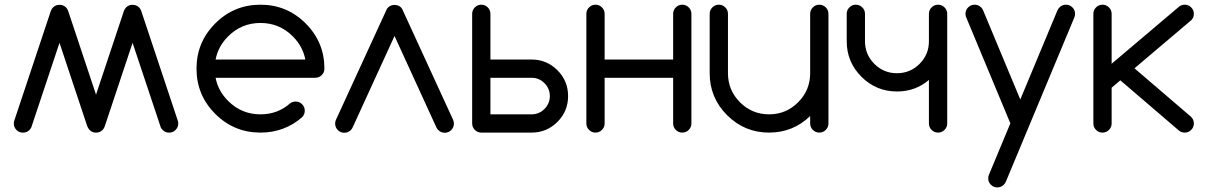

<svg xmlns="http://www.w3.org/2000/svg" viewBox="-20 -567 5164 821"><path d="M363.3 -11Q374.5 0.2 390.6 0.2Q406.7 0.2 418.5 -11Q425.8 -18.8 428.7 -29.1L546.9 -383.9L667.5 -22.2Q670.4 -16.4 675.8 -11Q687 0.2 703.1 0.2Q719.2 0.2 730.7 -11.2Q742.2 -22.7 742.2 -38.8Q742.2 -46.6 739.3 -54L583.5 -521.5Q580.6 -528.8 574.7 -535.6Q563 -546.4 546.9 -546.4Q530.8 -546.4 519.5 -535.6Q513.2 -528.8 510.3 -521.5L390.6 -162.3L271 -521.5Q268.1 -528.8 262.2 -535.6Q250.5 -546.4 234.4 -546.4Q218.3 -546.4 207 -535.6Q200.7 -528.8 197.8 -521.5L42 -54Q39.1 -46.6 39.1 -38.8Q39.1 -22.7 50.5 -11.2Q62 0.2 78.1 0.2Q94.2 0.2 106 -11Q110.8 -16.4 113.8 -22.2L234.4 -383.9L352.5 -29.1Q356 -18.8 363.3 -11Z M1285.6 -312.5Q1274.9 -368.7 1231.9 -411.6Q1174.8 -468.8 1093.8 -468.8Q1012.7 -468.8 955.6 -411.6Q912.6 -368.7 901.9 -312.5ZM1244.1 -132.8Q1260.3 -132.8 1271.7 -121.3Q1283.2 -109.9 1283.2 -93.8Q1283.2 -77.6 1272 -65.9Q1196.3 0 1093.8 0Q980.5 0 900.4 -80.1Q820.3 -160.2 820.3 -273.4Q820.3 -386.7 900.4 -466.8Q980.5 -546.9 1093.8 -546.9Q1207 -546.9 1287.1 -466.8Q1367.2 -386.7 1367.2 -273.4Q1367.2 -257.3 1355.7 -245.8Q1344.2 -234.4 1328.1 -234.4H901.9Q912.6 -178.2 955.6 -135.3Q1012.7 -78.1 1093.8 -78.1Q1167 -78.1 1219.7 -124.5Q1230.5 -132.8 1244.1 -132.8Z M1694.8 -535.2Q1684.1 -545.9 1667 -545.9Q1649.9 -545.9 1639.2 -534.7Q1635.7 -531.7 1632.8 -525.4L1416 -53.5Q1413.1 -46.6 1413.1 -38.3Q1413.1 -22.2 1424.6 -10.8Q1436 0.7 1452.1 0.7Q1468.3 0.7 1480 -10.5Q1483.9 -14.4 1487.3 -20.8L1667 -413.2L1846.7 -20.8Q1850.1 -14.4 1854.5 -10.5Q1865.7 0.7 1881.8 0.7Q1897.9 0.7 1909.4 -10.8Q1920.9 -22.2 1920.9 -38.3Q1920.9 -46.6 1918 -53.5L1701.2 -525.4Q1698.2 -531.7 1694.8 -535.2Z M2252.9 -78.1Q2285.2 -78.1 2308.1 -101.1Q2331.1 -124 2331.1 -156.2Q2331.1 -188.5 2308.1 -211.4Q2285.2 -234.4 2252.9 -234.4H2077.1V-78.1ZM2077.1 -507.8V-312.5H2252.9Q2317.9 -312.5 2363.5 -266.8Q2409.2 -221.2 2409.2 -156.2Q2409.2 -91.3 2363.5 -45.7Q2317.9 0 2252.9 0H2038.1Q2022 0 2010.5 -11.5Q1999 -22.9 1999 -39.1V-508.8Q1999.5 -524.4 2010.7 -535.6Q2022 -546.9 2038.1 -546.9Q2054.2 -546.9 2065.7 -535.4Q2077.1 -523.9 2077.1 -507.8Z M2565.4 -234.4V-39.1Q2565.4 -22.9 2554 -11.5Q2542.5 0 2526.4 0Q2510.3 0 2498.8 -11.5Q2487.3 -22.9 2487.3 -39.1V-507.8Q2487.3 -523.9 2498.8 -535.4Q2510.3 -546.9 2526.4 -546.9Q2542.5 -546.9 2554 -535.4Q2565.4 -523.9 2565.4 -507.8V-312.5H2858.4V-507.8Q2858.4 -523.9 2869.9 -535.4Q2881.3 -546.9 2897.5 -546.9Q2913.6 -546.9 2925 -535.4Q2936.5 -523.9 2936.5 -507.8V-39.1Q2936.5 -22.9 2925 -11.5Q2913.6 0 2897.5 0Q2881.3 0 2869.9 -11.5Q2858.4 -22.9 2858.4 -39.1V-234.4Z M3522.5 -39.1Q3522.5 -22.9 3511 -11.5Q3499.5 0 3483.4 0Q3467.3 0 3455.8 -11.5Q3444.3 -22.9 3444.3 -39.1V-70.8Q3371.1 0 3268.6 0Q3163.6 0 3089.1 -74.5Q3014.6 -148.9 3014.6 -253.9V-507.8Q3014.6 -523.9 3026.1 -535.4Q3037.6 -546.9 3053.7 -546.9Q3069.8 -546.9 3081.3 -535.4Q3092.8 -523.9 3092.8 -507.8V-253.9Q3092.8 -181.2 3144.3 -129.6Q3195.8 -78.1 3268.6 -78.1Q3341.3 -78.1 3392.8 -129.6Q3444.3 -181.2 3444.3 -253.9V-507.8Q3444.3 -523.9 3455.8 -535.4Q3467.3 -546.9 3483.4 -546.9Q3499.5 -546.9 3511 -535.4Q3522.5 -523.9 3522.5 -507.8Z M3600.6 -507.8Q3600.6 -523.9 3612.1 -535.4Q3623.5 -546.9 3639.6 -546.9Q3655.8 -546.9 3667.2 -535.4Q3678.7 -523.9 3678.7 -507.8V-390.6Q3678.7 -334 3718.8 -293.9Q3758.8 -253.9 3815.4 -253.9Q3872.1 -253.9 3912.1 -293.9Q3952.1 -334 3952.1 -390.1V-507.8Q3952.1 -523.9 3963.6 -535.4Q3975.1 -546.9 3991.2 -546.9Q4007.3 -546.9 4018.8 -535.4Q4030.3 -523.9 4030.3 -507.8V-39.1Q4030.3 -22.9 4018.8 -11.5Q4007.3 0 3991.2 0Q3975.1 0 3963.6 -11.5Q3952.1 -22.9 3952.1 -39.1V-225.1Q3894 -175.8 3815.4 -175.8Q3726.6 -175.8 3663.6 -238.8Q3600.6 -301.8 3600.6 -390.6Z M4300.3 -39.6 4112.8 -489.7Q4108.4 -498 4108.4 -507.8Q4108.4 -523.9 4119.9 -535.4Q4131.3 -546.9 4147.5 -546.9Q4163.6 -546.9 4175.3 -535.6Q4181.6 -528.8 4184.6 -521L4342.8 -141.6L4501 -521Q4503.9 -528.8 4510.7 -535.6Q4522 -546.9 4538.1 -546.9Q4554.2 -546.9 4565.7 -535.4Q4577.1 -523.9 4577.1 -507.8Q4577.1 -498 4572.8 -489.7L4281.7 208.5Q4278.8 216.3 4272.5 222.7Q4260.7 234.4 4244.6 234.4Q4228.5 234.4 4217 222.9Q4205.6 211.4 4205.6 195.3Q4205.6 185.5 4210 177.2Z M4655.3 -507.8Q4655.3 -523.9 4666.7 -535.4Q4678.2 -546.9 4694.3 -546.9Q4710.4 -546.9 4721.9 -535.4Q4733.4 -523.9 4733.4 -507.8V-294.4L5020 -537.1Q5030.8 -546.9 5045.9 -546.9Q5062 -546.9 5073.5 -535.4Q5085 -523.9 5085 -507.8Q5085 -491.7 5073.7 -480.5L4831.1 -274.9L5073.7 -66.9Q5085 -55.2 5085 -39.1Q5085 -22.9 5073.5 -11.5Q5062 0 5045.9 0Q5031.2 0 5020.5 -9.3L4770.5 -223.6L4733.4 -191.9V-39.1Q4733.4 -22.9 4721.9 -11.5Q4710.4 0 4694.3 0Q4678.2 0 4666.7 -11.5Q4655.3 -22.9 4655.3 -39.1Z"/></svg>

Font: Comfortaa
Style: Regular
Weight: 400
Designer: Johan Aakerlund - aajohan
Foundry: Johan Aakerlund
Version: Version 2.004 2013